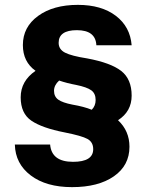

<svg xmlns="http://www.w3.org/2000/svg" viewBox="-20 -759 615 789"><path d="M276 10Q170 10 106.5 -38Q43 -86 41 -165H186Q192 -94 280 -94Q363 -94 363 -146Q363 -175 339.5 -188Q316 -201 245 -215Q153 -233 109 -263Q65 -293 65 -359Q65 -426 126 -468Q74 -505 74 -574Q74 -648 136.5 -693.5Q199 -739 300 -739Q397 -739 456 -694Q515 -649 521 -573H376Q373 -635 296 -635Q221 -635 221 -583Q221 -556 247.5 -542.5Q274 -529 338 -519Q435 -501 478 -467.5Q521 -434 521 -366Q521 -301 465 -265Q512 -221 512 -156Q512 -79 448 -34.5Q384 10 276 10ZM357 -308Q373 -324 373 -348Q373 -375 355 -388Q337 -401 293 -410Q255 -417 223 -428Q202 -409 202 -386Q202 -362 219.5 -349.5Q237 -337 278 -329Q325 -321 357 -308Z"/></svg>

Font: Mona Sans
Style: Bold
Weight: 700
Designer: Deni Anggara
Foundry: GitHub
Version: Version 2.000;Glyphs 3.2.3 (3260)